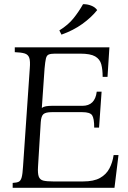

<svg xmlns="http://www.w3.org/2000/svg" viewBox="-20 -889 604 909"><path d="M40 0V-23Q59 -24 68.5 -28.5Q78 -33 82.5 -49Q87 -65 89 -100L121 -565Q124 -600 118.5 -615.5Q113 -631 96.5 -636Q80 -641 50 -642V-665H498L489 -525H466Q466 -560 459.5 -584.5Q453 -609 430.5 -622Q408 -635 360 -635H240Q221 -635 211 -631Q201 -627 197.5 -612.5Q194 -598 191 -565L178 -378Q186 -384 198 -386Q210 -388 225 -388H370Q430 -388 438 -455H461L449 -285H426Q426 -329 416 -343.5Q406 -358 370 -358H225Q197 -358 186 -349Q175 -340 173 -311L160 -100Q158 -68 163.5 -53Q169 -38 185 -34Q201 -30 231 -30H374Q424 -30 453.5 -46.5Q483 -63 498 -91.5Q513 -120 518 -155H541L522 0ZM373 -869Q392 -870 411.5 -862.5Q431 -855 440 -841Q412 -806 369.5 -775.5Q327 -745 271 -725L261 -745Q303 -771 328.5 -803Q354 -835 373 -869Z"/></svg>

Font: Bona Nova
Style: Italic
Weight: 400
Italic angle: -4°
Designer: Mateusz Machalski
Foundry: Capitalics
Version: Version 4.001; ttfautohint (v1.8.3)